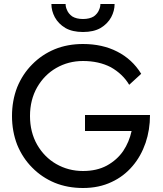

<svg xmlns="http://www.w3.org/2000/svg" viewBox="-20 -930 815 960"><path d="M405 -275V-355H730Q730 -281 708 -216Q685 -149 643 -100Q599 -48 538 -20Q475 10 395 10Q318 10 254 -16Q189 -43 141 -92Q93 -140 66 -206Q40 -273 40 -350Q40 -427 66 -494Q93 -560 141 -608Q189 -657 254 -684Q318 -710 395 -710Q492 -710 566 -672Q641 -634 686 -561L626 -506Q594 -560 534 -594Q474 -625 395 -625Q322 -625 261 -590Q202 -556 166 -494Q130 -431 130 -350Q130 -269 166 -206Q202 -144 261 -110Q322 -75 395 -75Q464 -75 514 -102Q565 -130 596 -175Q626 -220 638 -275ZM237 -910H308Q308 -895 315 -880Q322 -862 341 -848Q362 -835 395 -835Q428 -835 449 -848Q468 -862 475 -880Q482 -895 482 -910H553Q553 -876 536 -844Q518 -811 483 -790Q448 -770 395 -770Q342 -770 307 -790Q272 -811 254 -844Q237 -876 237 -910Z"/></svg>

Font: jost-mod-400
Style: Regular
Weight: 400
Version: Version 3.200; ttfautohint (v0.97) -l 8 -r 50 -G 200 -x 14 -